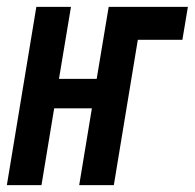

<svg xmlns="http://www.w3.org/2000/svg" viewBox="-34 -540 568 560"><path d="M-14 0 72 -520H173L138 -310H248L283 -520H514L498 -424H368L298 0H197L234 -224H124L87 0Z"/></svg>

Font: Iosevka Term Curly Oblique
Style: Bold
Weight: 700
Italic angle: -9°
Designer: Belleve Invis
Foundry: Belleve Invis
Version: Version 32.3.0